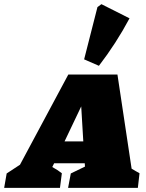

<svg xmlns="http://www.w3.org/2000/svg" viewBox="-96 -902 702 922"><path d="M536 -92Q546 -86 555.5 -80.5Q565 -75 574 -70L566 0H231L244 -69L312 -102L311 -118H164L155 -100Q168 -93 179.5 -85.5Q191 -78 201 -70L192 0H-76L-64 -69L0 -111L232 -544H468ZM214 -223H304L294 -391ZM379 -586 308 -617 372 -868 391 -882 526 -814Q462 -694 379 -586Z"/></svg>

Font: Piazzolla SC Black
Style: Italic
Weight: 900
Italic angle: -11.3°
Designer: Juan Pablo del Peral
Foundry: Huerta Tipografica
Version: Version 1.330